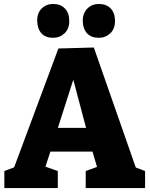

<svg xmlns="http://www.w3.org/2000/svg" viewBox="-20 -950 756 970"><path d="M675 -78 631 -117 713 -86V0H413V-86L490 -114L475 -90L441 -206L467 -184H222L241 -204L205 -94L201 -111L272 -86V0H2V-86L82 -116L43 -82L275 -705L454 -710ZM265 -281 254 -304H439L422 -277L332 -616L372 -615ZM479 -759Q441 -759 420 -781.5Q399 -804 398 -844Q398 -884 421.5 -907Q445 -930 479 -930Q518 -930 539.5 -907Q561 -884 561 -844Q561 -804 537 -781.5Q513 -759 479 -759ZM248 -759Q210 -759 189.5 -781.5Q169 -804 168 -844Q167 -884 190.5 -907Q214 -930 248 -930Q286 -930 308 -907Q330 -884 330 -844Q330 -804 306 -781.5Q282 -759 248 -759Z"/></svg>

Font: Bitter Thin ExtraBold
Style: Regular
Weight: 800
Version: Version 3.020